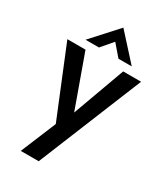

<svg xmlns="http://www.w3.org/2000/svg" viewBox="-221 -812 972 1114"><g transform="rotate(30 265.0 -255.5)"><path d="M108 203.5 206 -33 18 -493H139.5L265 -144L392 -493H512L228 203.5ZM111 -543 266 -713.5 420.5 -543H331.5L266 -619L201 -543Z"/></g></svg>

Font: HK Grotesk SemiBold
Style: Regular
Weight: 600
Designer: Alfredo Marco Pradil
Foundry: Hanken Design Co.
Version: Version 3.001;FEAKit 1.0